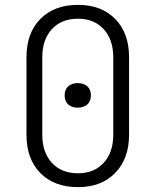

<svg xmlns="http://www.w3.org/2000/svg" viewBox="-20 -760 640 790"><path d="M301 10Q203 10 146 -48Q89 -106 89 -205V-525Q89 -624 146 -682Q203 -740 301 -740Q397 -740 454 -682Q511 -624 511 -525V-205Q511 -107 454 -48.5Q397 10 301 10ZM301 -47Q367 -47 406.5 -90Q446 -133 446 -205V-525Q446 -597 406.5 -640Q367 -683 301 -683Q233 -683 193.5 -640Q154 -597 154 -525V-205Q154 -133 193.5 -90Q233 -47 301 -47ZM300 -317Q276 -317 261 -330Q246 -343 246 -368Q246 -392 261 -405Q276 -418 300 -418Q324 -418 339 -405Q354 -392 354 -368Q354 -343 339 -330Q324 -317 300 -317Z"/></svg>

Font: JetBrains Mono NL ExtraLight
Style: Regular
Weight: 200
Designer: Philipp Nurullin, Konstantin Bulenkov
Foundry: JetBrains
Version: Version 2.304; ttfautohint (v1.8.4.7-5d5b)